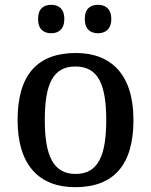

<svg xmlns="http://www.w3.org/2000/svg" viewBox="-20 -767 627 797"><path d="M387 -629C416 -629 442 -645 442 -688C442 -732 416 -747 387 -747C356 -747 332 -732 332 -688C332 -645 356 -629 387 -629ZM193 -629C222 -629 247 -645 247 -688C247 -732 222 -747 193 -747C162 -747 138 -732 138 -688C138 -645 162 -629 193 -629ZM292 10C451 10 534 -81 534 -269C534 -456 443 -547 295 -547C135 -547 53 -456 53 -269C53 -81 143 10 292 10ZM294 -45C200 -45 166 -122 166 -269C166 -417 199 -491 293 -491C387 -491 421 -417 421 -269C421 -122 388 -45 294 -45Z"/></svg>

Font: Noto Serif Malayalam Medium
Style: Regular
Weight: 500
Designer: Indian type Foundry, Jelle Bosma, Monotype Design Team
Foundry: Monotype Imaging Inc.
Version: Version 2.104